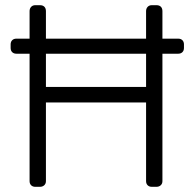

<svg xmlns="http://www.w3.org/2000/svg" viewBox="-20 -720 740 740"><path d="M667 -571Q677 -571 683 -565Q689 -559 689 -549V-535Q689 -525 683 -519Q677 -513 667 -513H606V-22Q606 -12 599.5 -6Q593 0 583 0H565Q555 0 549 -6Q543 -12 543 -22V-325H157V-22Q157 -12 150.5 -6Q144 0 134 0H116Q106 0 100 -6Q94 -12 94 -22V-513H43Q33 -513 27 -519Q21 -525 21 -535V-549Q21 -559 27 -565Q33 -571 43 -571H94V-677Q94 -687 100 -693.5Q106 -700 116 -700H134Q145 -700 151 -694Q157 -688 157 -677V-571H543V-677Q543 -687 549 -693.5Q555 -700 565 -700H583Q594 -700 600 -694Q606 -688 606 -677V-571ZM543 -385V-513H157V-385Z"/></svg>

Font: Rubik AZ
Style: Regular
Weight: 300
Designer: Hubert and Fischer
Foundry: Hubert & Fischer
Version: Version 2.000